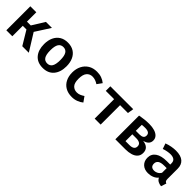

<svg xmlns="http://www.w3.org/2000/svg" viewBox="309 -1808 3073 3073"><g transform="rotate(45 1846.0 -271.0)"><path d="M86.7 0V-543.1H222.1V-331.3H308.7L440 -543.1H575.9L414.4 -291.3L595.4 0H447.7L305.1 -236.9H222.1V0Z M923.6 -558.5Q1004.6 -558.5 1061 -523.1Q1117.4 -487.7 1146.9 -423.3Q1176.4 -359 1176.4 -272.8Q1176.4 -140.5 1110.3 -62.6Q1044.1 15.4 923.1 15.4Q802.1 15.4 735.9 -61.3Q669.7 -137.9 669.7 -271.8Q669.7 -356.9 699.5 -421.5Q729.2 -486.2 785.9 -522.3Q842.6 -558.5 923.6 -558.5ZM923.6 -456.4Q866.7 -456.4 838.7 -411.8Q810.8 -367.2 810.8 -271.8Q810.8 -175.4 838.5 -131Q866.2 -86.7 923.1 -86.7Q980 -86.7 1007.7 -131Q1035.4 -175.4 1035.4 -272.8Q1035.4 -367.7 1007.7 -412.1Q980 -456.4 923.6 -456.4Z M1586.7 -93.3Q1622.6 -93.3 1653.8 -106.7Q1685.1 -120 1714.9 -140.5L1776.4 -53.8Q1740.5 -23.6 1689.7 -4.1Q1639 15.4 1581 15.4Q1495.4 15.4 1434.6 -20Q1373.8 -55.4 1341.5 -119.5Q1309.2 -183.6 1309.2 -268.2Q1309.2 -351.8 1342.3 -417.4Q1375.4 -483.1 1436.7 -520.8Q1497.9 -558.5 1583.1 -558.5Q1641.5 -558.5 1689 -541.8Q1736.4 -525.1 1775.9 -492.3L1715.9 -409.2Q1685.6 -429.7 1653.3 -441Q1621 -452.3 1587.2 -452.3Q1527.2 -452.3 1489.5 -409Q1451.8 -365.6 1451.8 -268.2Q1451.8 -171.8 1490.3 -132.6Q1528.7 -93.3 1586.7 -93.3Z M2415.9 -543.1 2399.5 -440H2221.5V0H2086.2V-440H1897.9V-543.1Z M2764.6 -558.5Q2833.3 -558.5 2886.2 -542.3Q2939 -526.2 2968.7 -494.1Q2998.5 -462.1 2998.5 -414.9Q2998.5 -325.1 2886.7 -296.9Q3025.1 -280 3025.1 -162.6Q3025.1 -104.1 2992.3 -68.2Q2959.5 -32.3 2904.4 -16.2Q2849.2 0 2782.6 0H2554.4V-536.9Q2606.7 -546.7 2657.4 -552.6Q2708.2 -558.5 2764.6 -558.5ZM2763.6 -467.2Q2721.5 -467.2 2689.7 -462.6V-327.7H2773.3Q2817.4 -327.7 2841.8 -343.8Q2866.2 -360 2866.2 -397.4Q2866.2 -467.2 2763.6 -467.2ZM2689.7 -93.8H2778.5Q2886.7 -93.8 2886.7 -170.8Q2886.7 -212.8 2856.9 -230.8Q2827.2 -248.7 2781.5 -248.7H2689.7Z M3592.8 -143.1Q3592.8 -111.8 3602.1 -97.4Q3611.3 -83.1 3631.8 -76.4L3602.6 14.4Q3559.5 9.7 3528.7 -7.4Q3497.9 -24.6 3481.5 -59Q3450.8 -21.5 3403.8 -3.1Q3356.9 15.4 3305.6 15.4Q3222.6 15.4 3173.8 -31.8Q3125.1 -79 3125.1 -154.4Q3125.1 -241 3193.1 -287.9Q3261 -334.9 3385.6 -334.9H3461.5V-364.1Q3461.5 -412.3 3431.5 -434.1Q3401.5 -455.9 3346.2 -455.9Q3320 -455.9 3280.5 -449Q3241 -442.1 3200 -427.7L3167.7 -520.5Q3219.5 -540 3272.1 -549.2Q3324.6 -558.5 3367.7 -558.5Q3482.1 -558.5 3537.4 -510Q3592.8 -461.5 3592.8 -372.8ZM3349.7 -82.6Q3380.5 -82.6 3411.8 -99.7Q3443.1 -116.9 3461.5 -148.7V-254.4H3408.2Q3332.8 -254.4 3299.2 -230.3Q3265.6 -206.2 3265.6 -162.1Q3265.6 -82.6 3349.7 -82.6Z"/></g></svg>

Font: Fira Code SemiBold
Style: Regular
Weight: 600
Designer: Carrois Corporate, Edenspiekermann AG, Nikita Prokopov
Foundry: Carrois Corporate, Edenspiekermann AG, Nikita Prokopov
Version: Version 6.002